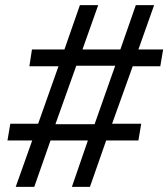

<svg xmlns="http://www.w3.org/2000/svg" viewBox="-20 -725 653 745"><path d="M41 0 105 -180H9L20 -245H128L207 -468H94L104 -533H230L290 -705H361L300 -533H447L507 -705H578L517 -533H613L602 -468H495L415 -245H528L517 -180H392L329 0H259L321 -180H176L113 0ZM195 -243H347L427 -470H276Z"/></svg>

Font: Nunito Sans 7pt
Style: Italic
Weight: 400
Italic angle: -9°
Designer: Vernon Adams
Foundry: Vernon Adams
Version: Version 3.101;gftools[0.9.27]